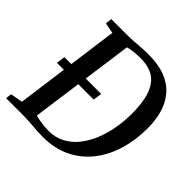

<svg xmlns="http://www.w3.org/2000/svg" viewBox="-201 -919 1095 1095"><g transform="rotate(45 346.5 -371.0)"><path d="M97.5 -743H235Q273.5 -744 312.8 -747.5Q352 -751 390.5 -751Q470.5 -751 526.8 -729Q583 -707 618 -666.2Q653 -625.5 669 -570.5Q685 -515.5 685 -449.5Q685 -353 659.5 -269.5Q634 -186 584.5 -123.8Q535 -61.5 462.5 -26.5Q390 8.5 295.5 8.5Q273.5 8.5 252.8 7Q232 5.5 211.2 4Q190.5 2.5 170.5 1.2Q150.5 0 130 0H-7.5L-3.5 -36L70.5 -49.5L157.5 -692L93.5 -704ZM182 -21 165.5 -59.5Q179 -55.5 201 -50.5Q223 -45.5 247.8 -42.2Q272.5 -39 294 -39Q350 -39 393.8 -62.5Q437.5 -86 469.2 -126.5Q501 -167 521.8 -219Q542.5 -271 552.5 -328Q562.5 -385 562.5 -441Q562.5 -510 551.8 -559.5Q541 -609 518.2 -641.2Q495.5 -673.5 459.2 -688.8Q423 -704 371.5 -704Q349 -704 327.5 -701.8Q306 -699.5 289 -696Q272 -692.5 261.5 -689L278.5 -720.5ZM55 -347.5 62 -400.5H358.5L351.5 -347.5Z"/></g></svg>

Font: Merriweather 48pt Medium
Style: Italic
Weight: 500
Italic angle: -7.8°
Version: Version 2.101